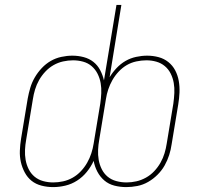

<svg xmlns="http://www.w3.org/2000/svg" viewBox="-20 -755 840 783"><path d="M197 8Q172 8 149 2Q126 -4 109 -17.5Q92 -31 81 -51.5Q70 -72 65 -94.5Q60 -117 61 -141Q62 -165 66 -190L93 -353Q97 -375 103.5 -397Q110 -419 122 -439.5Q134 -460 150.5 -477.5Q167 -495 187 -506.5Q207 -518 230 -523Q253 -528 275 -528Q299 -528 321.5 -522Q344 -516 361 -502.5Q378 -489 388.5 -469Q399 -449 404 -427L455 -735H475L427 -440Q439 -460 455.5 -477.5Q472 -495 492 -506.5Q512 -518 535 -523Q558 -528 580 -528Q604 -528 626.5 -522Q649 -516 666.5 -502Q684 -488 694.5 -468Q705 -448 709 -425Q713 -402 712 -378Q711 -354 707 -330L680 -167Q677 -145 670 -123Q663 -101 651.5 -80.5Q640 -60 622.5 -42.5Q605 -25 584 -13Q563 -1 540 3.5Q517 8 495 8Q470 8 446.5 2Q423 -4 405.5 -19Q388 -34 377 -55Q366 -76 362 -99Q351 -75 334 -54Q317 -33 294.5 -18.5Q272 -4 246.5 2Q221 8 197 8ZM496 -11Q516 -11 536 -15.5Q556 -20 575 -30.5Q594 -41 609 -57Q624 -73 634.5 -91.5Q645 -110 651 -130Q657 -150 660 -170L687 -333Q690 -355 691 -376Q692 -397 688.5 -417Q685 -437 676 -455Q667 -473 652 -485.5Q637 -498 617.5 -503.5Q598 -509 577 -509Q557 -509 536 -504.5Q515 -500 497 -489.5Q479 -479 464 -463Q449 -447 438.5 -428.5Q428 -410 421.5 -390.5Q415 -371 412 -351L385 -187Q381 -165 380 -144Q379 -123 382.5 -103Q386 -83 395 -65Q404 -47 419 -34.5Q434 -22 454.5 -16.5Q475 -11 496 -11ZM197 -11Q217 -11 237.5 -15.5Q258 -20 276.5 -30.5Q295 -41 310 -57Q325 -73 335.5 -91.5Q346 -110 352.5 -130Q359 -150 362 -170L389 -333Q392 -354 393 -375Q394 -396 390.5 -416Q387 -436 378 -454Q369 -472 354 -485Q339 -498 319 -503.5Q299 -509 278 -509Q258 -509 237.5 -504.5Q217 -500 198.5 -489.5Q180 -479 165 -463Q150 -447 139.5 -428.5Q129 -410 123 -390Q117 -370 114 -350L87 -187Q83 -165 82 -144Q81 -123 84.5 -103Q88 -83 97 -65Q106 -47 121 -34.5Q136 -22 156 -16.5Q176 -11 197 -11Z"/></svg>

Font: Iosevka Aile Thin
Style: Italic
Weight: 100
Italic angle: -9°
Designer: Belleve Invis
Foundry: Belleve Invis
Version: Version 31.1.0; ttfautohint (v1.8.4)